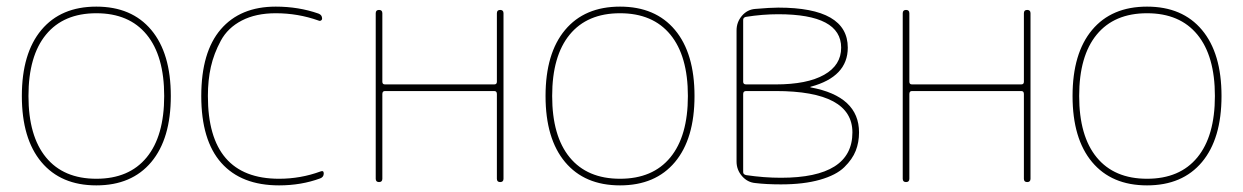

<svg xmlns="http://www.w3.org/2000/svg" viewBox="-20 -550 3756 580"><path d="M423 -445.5Q370 -510 271 -510Q172 -510 119 -445.5Q66 -381 66 -260Q66 -139 119 -74.5Q172 -10 271 -10Q370 -10 423 -74.5Q476 -139 476 -260Q476 -381 423 -445.5ZM437 -60.5Q378 10 271 10Q164 10 105 -60.5Q46 -131 46 -260Q46 -389 105 -459.5Q164 -530 271 -530Q378 -530 437 -459.5Q496 -389 496 -260Q496 -131 437 -60.5Z M823 10Q709 10 648.5 -58Q588 -126 588 -260Q588 -393 647 -461.5Q706 -530 813 -530Q882 -530 942 -509Q953 -505 953 -494Q953 -490 949.5 -488Q946 -486 942 -488Q880 -510 813 -510Q753 -510 710.5 -488Q668 -466 647 -427Q626 -388 617 -348Q608 -308 608 -260Q608 -10 823 -10Q888 -10 948 -32Q958 -36 958 -26Q958 -15 947 -11Q890 10 823 10Z M1115 -10V-510Q1115 -520 1125 -520Q1135 -520 1135 -510V-303Q1135 -295 1143 -295H1473Q1481 -295 1481 -303V-510Q1481 -520 1491 -520Q1501 -520 1501 -510V-10Q1501 0 1491 0Q1481 0 1481 -10V-266Q1481 -275 1473 -275H1143Q1135 -275 1135 -266V-10Q1135 0 1125 0Q1115 0 1115 -10Z M2005 -445.5Q1952 -510 1853 -510Q1754 -510 1701 -445.5Q1648 -381 1648 -260Q1648 -139 1701 -74.5Q1754 -10 1853 -10Q1952 -10 2005 -74.5Q2058 -139 2058 -260Q2058 -381 2005 -445.5ZM2019 -60.5Q1960 10 1853 10Q1746 10 1687 -60.5Q1628 -131 1628 -260Q1628 -389 1687 -459.5Q1746 -530 1853 -530Q1960 -530 2019 -459.5Q2078 -389 2078 -260Q2078 -131 2019 -60.5Z M2225 -266V-30Q2225 -23 2234 -21Q2288 -13 2339 -13Q2555 -13 2555 -150Q2555 -275 2323 -275H2234Q2225 -275 2225 -266ZM2225 -490V-303Q2225 -295 2234 -295H2323Q2418 -295 2469.5 -324Q2521 -353 2521 -406Q2521 -507 2331 -507Q2283 -507 2233 -499Q2225 -497 2225 -490ZM2262 3Q2238 1 2221.5 -18Q2205 -37 2205 -62V-458Q2205 -483 2221 -502Q2237 -521 2261 -523Q2307 -527 2331 -527Q2541 -527 2541 -406Q2541 -318 2429 -288Q2428 -288 2428 -287Q2428 -286 2429 -286Q2575 -259 2575 -150Q2575 -120 2565 -94.5Q2555 -69 2530.5 -45Q2506 -21 2457 -7Q2408 7 2339 7Q2295 7 2262 3Z M2707 -10V-510Q2707 -520 2717 -520Q2727 -520 2727 -510V-303Q2727 -295 2735 -295H3065Q3073 -295 3073 -303V-510Q3073 -520 3083 -520Q3093 -520 3093 -510V-10Q3093 0 3083 0Q3073 0 3073 -10V-266Q3073 -275 3065 -275H2735Q2727 -275 2727 -266V-10Q2727 0 2717 0Q2707 0 2707 -10Z M3597 -445.5Q3544 -510 3445 -510Q3346 -510 3293 -445.5Q3240 -381 3240 -260Q3240 -139 3293 -74.5Q3346 -10 3445 -10Q3544 -10 3597 -74.5Q3650 -139 3650 -260Q3650 -381 3597 -445.5ZM3611 -60.5Q3552 10 3445 10Q3338 10 3279 -60.5Q3220 -131 3220 -260Q3220 -389 3279 -459.5Q3338 -530 3445 -530Q3552 -530 3611 -459.5Q3670 -389 3670 -260Q3670 -131 3611 -60.5Z"/></svg>

Font: Rounded Mplus 1c Thin
Style: Regular
Weight: 250
Version: Version 1.059.20150529